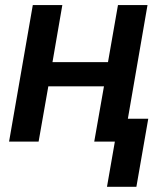

<svg xmlns="http://www.w3.org/2000/svg" viewBox="-20 -548 627 743"><path d="M459.5 0H344.7L382.3 -213.9H167L129.4 0H15.1L106.9 -528.3H221.2L183.1 -307.6H397.9L436.5 -528.3H550.8ZM507.8 174.8H394L439.9 -88.4H553.7Z"/></svg>

Font: Roboto Mono Medium
Style: Italic
Weight: 500
Designer: Google
Version: Version 2.000985; 2015; ttfautohint (v1.3)